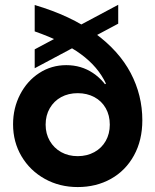

<svg xmlns="http://www.w3.org/2000/svg" viewBox="-20 -755 639 789"><path d="M33.7 -244.1Q33.7 -311 62.7 -366.9Q91.8 -422.9 141.6 -455.1Q191.4 -487.3 252.4 -487.3Q314 -487.3 362.3 -454.8Q410.6 -422.4 438 -366.2Q465.3 -310.1 465.3 -242.2L406.7 -406.2L448.2 -430.7V-242.2Q448.2 -340.8 415.8 -410.6Q383.3 -480.5 312.3 -532.5Q241.2 -584.5 122.6 -626V-734.4Q271.5 -690.4 370.4 -618.2Q469.2 -545.9 517.1 -454.8Q564.9 -363.8 564.9 -260.7Q564.9 -178.7 530.5 -116.2Q496.1 -53.7 435.8 -20Q375.5 13.7 299.3 13.7Q224.6 13.7 164.1 -20Q103.5 -53.7 68.6 -112.5Q33.7 -171.4 33.7 -244.1ZM431.2 -242.7Q431.2 -280.8 414.6 -310.3Q397.9 -339.8 367.7 -356Q337.4 -372.1 299.3 -372.1Q261.2 -372.1 231.4 -356Q201.7 -339.8 184.6 -310.3Q167.5 -280.8 167.5 -242.7Q167.5 -205.6 184.6 -176Q201.7 -146.5 231.4 -129.9Q261.2 -113.3 299.3 -113.3Q337.4 -113.3 367.7 -129.9Q397.9 -146.5 414.6 -176Q431.2 -205.6 431.2 -242.7ZM122.6 -552.2 465.8 -735.4V-657.7L122.6 -474.6Z"/></svg>

Font: Wanted Sans Variable
Style: Regular
Weight: 400
Designer: Original Design by Kil Hyung-jin and Kang Hanbin, Wanted Lab, Inc; Hangeul from Source Han Sans by Jang Soo-young and Ka
Foundry: Wanted Lab, Inc.
Version: Version 1.003;Glyphs 3.2 (3227)